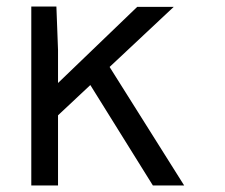

<svg xmlns="http://www.w3.org/2000/svg" viewBox="-20 -569 690 589"><path d="M114 -174 116 -274 401 -548H513ZM449 0 236 -342 304 -383 545 0ZM76 0V-549H153L158 -416V0Z"/></svg>

Font: Azeret Mono Light
Style: Regular
Weight: 300
Designer: Martin Vácha
Foundry: Displaay
Version: Version 1.002